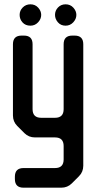

<svg xmlns="http://www.w3.org/2000/svg" viewBox="-20 -650 456 890"><path d="M49 180Q49 220 89 220H264Q293 220 313 200L346 167Q366 147 366 118V-445Q366 -485 326 -485H315Q275 -485 275 -445V-144Q275 -104 235 -104H171Q131 -104 131 -144V-445Q131 -485 91 -485H80Q40 -485 40 -445V-115Q40 -86 60 -66L93 -33Q113 -13 142 -13H235Q275 -13 275 27V89Q275 129 235 129H89Q49 129 49 169ZM121 -531Q142 -531 156.5 -546.5Q171 -562 171 -581Q171 -599 157 -614.5Q143 -630 121 -630Q100 -630 85.5 -615.5Q71 -601 71 -581Q71 -561 84.5 -546Q98 -531 121 -531ZM284 -531Q305 -531 319.5 -546.5Q334 -562 334 -581Q334 -599 320 -614.5Q306 -630 284 -630Q263 -630 249 -615.5Q235 -601 235 -581Q235 -562 248.5 -546.5Q262 -531 284 -531Z"/></svg>

Font: WDXL Lubrifont JP N
Style: Regular
Weight: 400
Designer: [WDXL Lubrifont] Copyright 2020-2022 (c) NightFurySL2001, Skr-ZERO; [ZCOOL QingKe HuangYou] Copyright 2018-2022 (c) The 
Version: Version 2.001;hotconv 1.1.1;makeotfexe 2.6.0